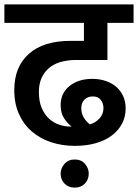

<svg xmlns="http://www.w3.org/2000/svg" viewBox="-30 -656 628 874"><path d="M311 8Q253 8 203 -8.5Q153 -25 115.5 -57Q78 -89 56.5 -136.5Q35 -184 35 -246Q35 -352 101.5 -411Q168 -470 291 -470H352V-552H-10V-636H578V-552H459V-383H319Q233 -383 190 -343.5Q147 -304 147 -238Q147 -194 160 -164Q173 -134 193.5 -115.5Q214 -97 239 -88.5Q264 -80 288 -80H296Q277 -94 261.5 -118Q246 -142 246 -177Q246 -232 286.5 -264.5Q327 -297 390 -297Q424 -297 452.5 -287Q481 -277 500.5 -259.5Q520 -242 531 -217.5Q542 -193 542 -163Q542 -125 526 -94Q510 -63 480 -40Q450 -17 407 -4.5Q364 8 311 8ZM246 134Q246 110 263.5 90Q281 70 310 70Q340 70 357 90Q374 110 374 134Q374 161 356.5 179.5Q339 198 310 198Q281 198 263.5 179.5Q246 161 246 134ZM340 -164Q340 -140 351 -121.5Q362 -103 379 -90Q405 -97 423 -117Q441 -137 441 -164Q441 -185 429 -201Q417 -217 393 -217Q369 -217 354.5 -202.5Q340 -188 340 -164Z"/></svg>

Font: Mukta SemiBold
Style: Regular
Weight: 600
Designer: Girish Dalvi and Yashodeep Gholap
Foundry: Ek Type
Version: Version 2.538;PS 1.002;hotconv 16.6.51;makeotf.lib2.5.65220;